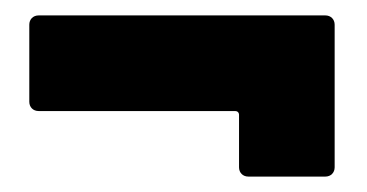

<svg xmlns="http://www.w3.org/2000/svg" viewBox="-20 -388 476 249"><path d="M18 -356V-256C18 -249 23 -244 30 -244H285C288 -244 290 -242 290 -239V-171C290 -164 295 -159 302 -159H402C409 -159 414 -164 414 -171V-356C414 -363 409 -368 402 -368H30C23 -368 18 -363 18 -356Z"/></svg>

Font: Barlow Condensed ExtraBold
Style: Regular
Weight: 800
Width: 3
Designer: Jeremy Tribby
Foundry: Tribby Type
Version: Version 1.422;hotconv 1.0.109;makeotfexe 2.5.65596